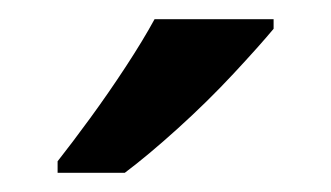

<svg xmlns="http://www.w3.org/2000/svg" viewBox="-20 -786 345 200"><path d="M265 -756Q250 -738 223 -709Q196 -680 165 -652Q134 -624 110 -606H40V-618Q55 -637 74 -663Q93 -689 111 -716.5Q129 -744 141 -766H265Z"/></svg>

Font: Noto Sans Medium
Style: Regular
Weight: 500
Designer: Monotype Design Team
Foundry: Monotype Imaging Inc.
Version: Version 2.007